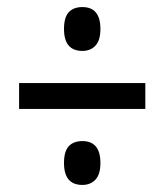

<svg xmlns="http://www.w3.org/2000/svg" viewBox="-20 -629 465 543"><path d="M161 -547Q161 -580 174.5 -594.5Q188 -609 213 -609Q264 -609 264 -547Q264 -515 250 -500Q236 -485 213 -485Q161 -485 161 -547ZM34 -394H391V-321H34ZM161 -168Q161 -201 174.5 -215.5Q188 -230 213 -230Q264 -230 264 -168Q264 -136 250 -121Q236 -106 213 -106Q161 -106 161 -168Z"/></svg>

Font: Noto Serif CondBlack
Style: Regular
Weight: 900
Width: 3
Designer: Monotype Design Team
Foundry: Monotype Imaging Inc.
Version: Version 1.001